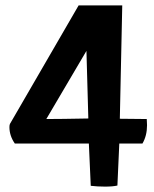

<svg xmlns="http://www.w3.org/2000/svg" viewBox="-20 -560 572 713"><path d="M525 -118 526 -95Q526 -56 509 -27H423L416 129Q399 133 370 133Q341 133 317 130L310 -27H35Q15 -56 15 -88Q15 -96 17 -100L272 -540H434Q434 -536 425 -119ZM308 -120 301 -371 152 -118Q204 -118 308 -120Z"/></svg>

Font: Inika
Style: Bold
Weight: 700
Version: Version 1.001